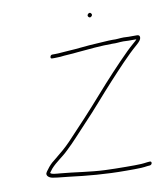

<svg xmlns="http://www.w3.org/2000/svg" viewBox="-85 -837 788 904"><g transform="rotate(-10 309.5 -385.0)"><path d="M394.2 -750C397.5 -745.7 402.1 -741 409.6 -747.5C417.2 -754.1 413.3 -759 410.2 -763C403.7 -771.3 388.5 -759 394.2 -750ZM537.9 -606C547.1 -605.3 555 -605 561.7 -605H599.7C597.6 -601.7 592.4 -596.7 584.2 -590C570.9 -578.7 558.9 -567.7 548.1 -557C495.9 -505.5 432.4 -436.7 382.7 -380C325.2 -314.3 261.1 -245.2 203.1 -184.5C179 -159.3 153.8 -138.8 128.2 -118L108.5 -102C97.6 -92.1 85.4 -77.5 77 -65C61.8 -45.1 86 -32.2 103.2 -31C127.2 -26.8 146.8 -26.3 176.7 -22.5C259.9 -12 347.1 -4 443.9 -4H484.9C507.8 -4 527.7 -4.9 546.8 -8L559.1 -9C571.4 -10.3 573.5 -28.3 561.2 -27L549 -26C530.3 -23 511 -22 489.1 -22H448.1C415.5 -22 380.7 -22.8 348.5 -24C277.3 -26.9 204.7 -39.8 137.5 -45.5C125.8 -46.5 89.1 -48.2 91.2 -57C95.1 -62.3 99.4 -68 104.1 -74C129.7 -102.6 158.9 -118.6 186.7 -146C226 -182.5 251.9 -213.9 292.1 -256C348.1 -314.1 395.8 -372.1 451.2 -432C495.5 -479.9 549 -538.3 594.2 -577C610 -590.3 618.1 -601 618.6 -609C619.4 -618.3 615.2 -623 605.8 -623H565.8C559.2 -623 551.2 -623.3 542.1 -624C523.6 -624 507 -620.6 489.6 -622C465.3 -622 439.6 -619.2 412.2 -618C364.7 -616 318.2 -609 273.1 -607C247.2 -605.9 233.4 -603 210.2 -603H198.2C192.2 -603 188.5 -600 187.1 -594C185.7 -588 188.1 -585 194.1 -585H206.1C214.7 -585 223.8 -585.3 233.3 -586C255 -589.2 291.6 -589.8 314.9 -593C367.3 -598.1 432.4 -604 485.4 -604C503.1 -602.7 519.5 -606 537.9 -606Z"/></g></svg>

Font: HoneyBee
Style: BLnIt
Weight: 100
Foundry: Cannot Into Space Fonts
Version: Version 0.89